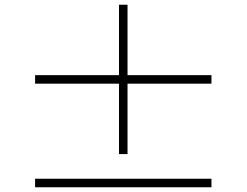

<svg xmlns="http://www.w3.org/2000/svg" viewBox="-20 -817 1040 810"><path d="M872 -464H518V-167H482V-464H128V-500H482V-797H518V-500H872ZM872 -63V-27H128V-63Z"/></svg>

Font: Noto Sans JP
Style: Regular
Weight: 100
Designer: Ryoko NISHIZUKA 西塚涼子 (kana, bopomofo & ideographs); Paul D. Hunt (Latin, Greek & Cyrillic); Sandoll Communications 산돌커뮤니
Foundry: Adobe
Version: Version 2.004;hotconv 1.0.118;makeotfexe 2.5.65603